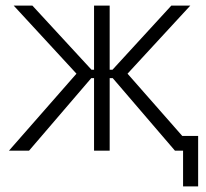

<svg xmlns="http://www.w3.org/2000/svg" viewBox="-20 -540 738 688"><path d="M317 0H373V-260H384L607 0H636V128H690V-53H633L437 -276L662 -520H594L383 -290H373V-520H317V-290H308L96 -520H29L254 -276L12 0H84L307 -260H317Z"/></svg>

Font: Fixel Text Light
Style: Regular
Weight: 300
Width: 4
Designer: AlfaBravo + MacPaw
Foundry: Kyrylo Tkachov, Marchela Mozhyna, Serhii Makarenko, Maria Weinstein, Zakhar Kryvoshyya
Version: Version 1.211